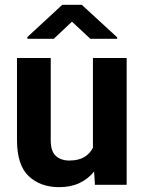

<svg xmlns="http://www.w3.org/2000/svg" viewBox="-20 -770 600 800"><path d="M375.5 0 372.1 -55.2Q347.2 -24.4 311 -7.3Q274.9 9.8 226.6 9.8Q148.4 9.8 99.6 -36.1Q50.8 -82 50.8 -187V-528.3H191.4V-186Q191.4 -139.2 212.9 -120.1Q234.4 -101.1 268.1 -101.1Q307.1 -101.1 331.1 -115.5Q355 -129.9 367.2 -154.3V-528.3H507.8V0ZM320.8 -750 468.3 -614.3V-608.4H356.4L279.8 -679.7L204.1 -608.4H94.2V-615.7L239.3 -750Z"/></svg>

Font: Vazirmatn UI
Style: Bold
Weight: 700
Designer: Saber Rastikerdar
Foundry: Saber Rastikerdar
Version: Version 33.003